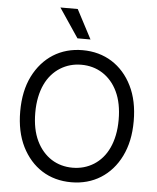

<svg xmlns="http://www.w3.org/2000/svg" viewBox="-63 -1019 887 1082"><g transform="rotate(5 380.5 -478.0)"><path d="M101.2 -562.5Q122.2 -604.4 150.9 -636.9Q179.7 -669.4 215.2 -691.8Q250.7 -714.1 292.4 -725.7Q334.2 -737.2 380.7 -737.2Q427.6 -737.2 469.3 -725.7Q511 -714.1 546.5 -691.8Q582 -669.4 610.8 -636.9Q639.6 -604.4 660.2 -562.5Q701.7 -479 701.7 -363.6Q701.7 -304.7 691.2 -255.7Q680.8 -206.7 660.2 -164.8Q639.6 -122.9 610.8 -90.4Q582 -57.9 546.3 -35.5Q510.7 -13.1 468.9 -1.6Q427.2 9.9 380.7 9.9Q333.5 9.9 291.7 -1.6Q250 -13.1 214.7 -35.5Q179.3 -57.9 150.7 -90.4Q122.2 -122.9 101.2 -164.8Q59.7 -248.6 59.7 -363.6Q59.7 -479 101.2 -562.5ZM144.9 -363.6Q144.9 -269.5 176.5 -204.2Q192.1 -171.9 213.6 -147.2Q235.1 -122.5 261.2 -105.8Q287.3 -89.1 317.5 -80.8Q347.7 -72.4 380.7 -72.4Q446.7 -72.4 500.4 -105.8Q527 -122.5 548.5 -147.2Q570 -171.9 585 -204.2Q600.1 -236.5 608.3 -276.5Q616.5 -316.4 616.5 -363.6Q616.5 -457.7 585.2 -523.1Q569.6 -555.8 548.1 -580.3Q526.6 -604.8 500.4 -621.4Q474.1 -638.1 443.9 -646.5Q413.7 -654.8 380.7 -654.8Q315 -654.8 261.4 -621.4Q234.7 -604.8 213.1 -580.1Q191.4 -555.4 176.3 -523.1Q161.2 -490.8 153.1 -450.8Q144.9 -410.9 144.9 -363.6ZM332.4 -965.9 419 -801.1H345.2L234.4 -965.9Z"/></g></svg>

Font: Inter P
Style: Regular
Weight: 400
Designer: Rasmus Andersson
Foundry: rsms
Version: Version 3.018;git-588b23468